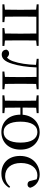

<svg xmlns="http://www.w3.org/2000/svg" viewBox="1068 -1645 592 2768"><g transform="rotate(90 1364.0 -261.0)"><path d="M42 -494 119 -486 121 -292V-230L119 -36L42 -28V0H299V-28L221 -36L219 -230V-292L221 -489H463L465 -292V-230L463 -36L385 -28V0H642V-28L564 -36L562 -230V-292L564 -486L641 -494V-522H42Z M1088 0H1267V-28L1190 -36C1189 -92 1188 -175 1188 -230V-292C1188 -346 1189 -430 1190 -486L1267 -494V-522H828V-494L915 -484C911 -354 894 -242 863 -153C848 -111 832 -86 809 -66C790 -86 772 -96 751 -96C725 -96 707 -85 696 -60C696 -15 724 10 765 10C820 10 866 -28 900 -143C929 -235 947 -355 952 -492H1089L1091 -292V-230L1089 -36L1011 -28V0Z M1884 -17C1790 -17 1734 -101 1734 -260C1734 -420 1790 -504 1884 -504C1978 -504 2036 -420 2036 -260C2036 -101 1978 -17 1884 -17ZM1884 15C2022 15 2137 -81 2137 -261C2137 -441 2017 -537 1884 -537C1761 -537 1647 -451 1634 -291H1531L1533 -486L1611 -494V-522H1354V-494L1431 -486L1433 -292V-230L1431 -36L1354 -28V0H1611V-28L1533 -36C1532 -92 1531 -179 1531 -259H1633C1634 -81 1748 15 1884 15Z M2482 15C2581 15 2642 -25 2688 -98L2671 -111C2629 -63 2578 -39 2519 -39C2407 -39 2330 -122 2330 -266C2330 -414 2406 -504 2506 -504C2526 -504 2545 -501 2565 -494L2584 -420C2589 -378 2609 -362 2640 -362C2664 -362 2680 -374 2687 -400C2666 -481 2591 -537 2497 -537C2354 -537 2228 -436 2228 -254C2228 -84 2334 15 2482 15Z"/></g></svg>

Font: Source Han Serif CN Medium
Style: Regular
Weight: 500
Designer: Ryoko NISHIZUKA 西塚涼子 (kana & ideographs); Frank Grießhammer (Latin, Greek & Cyrillic); Wenlong ZHANG 张文龙 (bopomofo); San
Foundry: Adobe
Version: Version 2.002;hotconv 1.1.0;makeotfexe 2.6.0